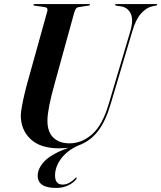

<svg xmlns="http://www.w3.org/2000/svg" viewBox="-20 -720 794 945"><path d="M515 -208 621.5 -566.5Q638 -624 623 -654Q608 -684 575.5 -688.5L553 -692Q546.5 -692.5 546.5 -696.5Q546.5 -700 552 -700H749.5Q754 -700 754 -697Q754 -694 748 -692.5L727.5 -688.5Q700 -682 674.2 -653.5Q648.5 -625 631 -565.5L525 -209Q500.5 -124.5 462.2 -74.8Q424 -25 367 -4.5Q310.5 20.5 281 60.5Q251.5 100.5 251 141.5Q250 188.5 288.5 188.5Q305.5 188.5 322 179.2Q338.5 170 349.5 157.5Q353.5 152.5 357 154.5Q359 156 355 162Q342 179.5 316 192.2Q290 205 256 205Q165 205 165.5 144Q166 108.5 199 73.5Q232 38.5 317 7Q295 10 270.5 10Q178 10 129.8 -36Q81.5 -82 82.5 -154.5Q83 -169.5 88 -197.2Q93 -225 100.5 -257Q108 -289 116 -317L213 -665.5Q217.5 -683 198 -685.5L151 -692Q144.5 -692.5 144.5 -696.5Q144.5 -700 150.5 -700H418.5Q423 -700 423 -697Q423 -693.5 416.5 -692.5L367 -685Q358.5 -683.5 354 -677.8Q349.5 -672 344.5 -655L251.5 -317.5Q231.5 -247 222.8 -202.2Q214 -157.5 213.5 -129.5Q212.5 -71.5 242.2 -43Q272 -14.5 321.5 -14.5Q383 -14.5 433.8 -59.5Q484.5 -104.5 515 -208Z"/></svg>

Font: Fraunces 144pt SemiBold
Style: Italic
Weight: 600
Italic angle: -16°
Version: Version 1.000;[0bf87f6ff]